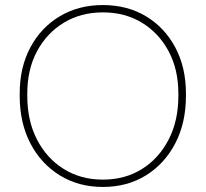

<svg xmlns="http://www.w3.org/2000/svg" viewBox="-20 -730 814 760"><path d="M387 10Q291 10 216.5 -36Q142 -82 100 -163Q58 -244 58 -350V-360Q58 -463 100 -542Q142 -621 216.5 -665.5Q291 -710 387 -710Q484 -710 558 -665.5Q632 -621 674 -542Q716 -463 716 -360V-350Q716 -244 674 -163Q632 -82 558 -36Q484 10 387 10ZM387 -19Q475 -19 542 -61Q609 -103 647.5 -177.5Q686 -252 686 -350V-360Q686 -455 647.5 -527Q609 -599 542 -640Q475 -681 387 -681Q300 -681 232.5 -640Q165 -599 126.5 -527Q88 -455 88 -360V-350Q88 -252 126.5 -177.5Q165 -103 232.5 -61Q300 -19 387 -19Z"/></svg>

Font: SUSE Thin
Style: Regular
Weight: 250
Designer: Rene Bieder
Foundry: SUSE
Version: Version 1.000